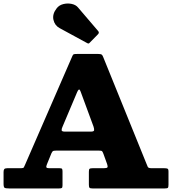

<svg xmlns="http://www.w3.org/2000/svg" viewBox="-20 -1058 966 1078"><path d="M0 -26.5V-92Q0 -103.5 4 -108.5Q8 -113.5 20.5 -113.5H98Q111 -113.5 114 -118.5Q117 -123.5 120.5 -132.5L385.5 -741.5Q389.5 -751.5 393.5 -753.2Q397.5 -755 411.5 -755H532Q546.5 -755 551.2 -751.2Q556 -747.5 559.5 -737.5L801 -142Q806.5 -128 809.8 -120.8Q813 -113.5 833 -113.5H902.5Q915 -113.5 920.5 -111Q926 -108.5 926 -95V-21Q926 -7 922.5 -3.5Q919 0 905 0H499Q485.5 0 482.2 -4.2Q479 -8.5 479 -22V-93.5Q479 -107 482.8 -110.2Q486.5 -113.5 499.5 -113.5H561.5Q580.5 -113.5 583.2 -118.5Q586 -123.5 581.5 -136.5L561 -193.5Q556.5 -205.5 553.2 -209Q550 -212.5 533 -212.5H301Q285.5 -212.5 279.8 -210.8Q274 -209 269 -198L243.5 -135.5Q238.5 -123.5 240.5 -118.5Q242.5 -113.5 256.5 -113.5H315Q326 -113.5 328.5 -109.8Q331 -106 331 -94.5V-18Q331 -5.5 327.2 -2.8Q323.5 0 312 0H31Q12 0 6 -3.5Q0 -7 0 -26.5ZM413 -540.5 331 -346.5Q326 -336 326 -327.5Q326 -319 344.5 -319H489.5Q508 -319 508.5 -327.2Q509 -335.5 505 -347.5L433.5 -541.5Q427.5 -558 422.8 -555.2Q418 -552.5 413 -540.5ZM469.5 -816 315 -900Q287 -915 280 -947Q273 -979 298 -1011Q311.5 -1029 335.2 -1035Q359 -1041 382.5 -1036Q406 -1031 418.5 -1015.5L530.5 -884.5Q539 -875.5 531 -866.5L484.5 -819Q480.5 -814.5 477.8 -813.8Q475 -813 469.5 -816Z"/></svg>

Font: Besley* Heavy
Style: Regular
Weight: 800
Designer: Owen Earl
Foundry: indestructible type*
Version: Version 3.000; ttfautohint (v1.8.3)